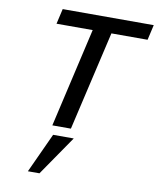

<svg xmlns="http://www.w3.org/2000/svg" viewBox="-107 -804 977 1192"><g transform="rotate(10 382.0 -207.5)"><path d="M742 -626 764 -722H190L168 -626H396L252 0H369L514 -626ZM397 57H267L152 307H225Z"/></g></svg>

Font: Perun Medium Italic
Style: Regular
Weight: 500
Italic angle: -12°
Foundry: Copyright (c) Stefan Peev, Context Ltd, 2016
Version: Version 1.026